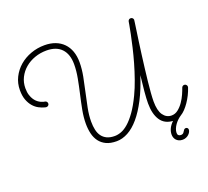

<svg xmlns="http://www.w3.org/2000/svg" viewBox="-143 -884 1333 1228"><g transform="rotate(-20 523.5 -270.5)"><path d="M958.5 116.7Q958.5 124.5 954.1 132.8Q949.7 141.1 942.1 148.2Q934.6 155.3 923.8 159.9Q913.1 164.6 900.4 164.6Q885.7 164.6 875 159.7Q864.3 154.8 857.4 147.2Q850.6 139.6 847.2 129.9Q843.8 120.1 843.8 110.4Q843.8 67.4 882.3 30.3Q825.7 26.9 798.1 -15.4Q770.5 -57.6 770.5 -129.4Q770.5 -160.6 774.9 -210Q779.3 -259.3 786.1 -316.4Q757.8 -228.5 724.1 -163.6Q690.4 -98.6 653.8 -55.7Q617.2 -12.7 578.1 8.3Q539.1 29.3 500.5 29.3Q458.5 29.3 430.2 15.9Q401.9 2.4 384.5 -20.8Q367.2 -43.9 359.6 -75.4Q352.1 -106.9 352.1 -143.6Q352.1 -186.5 361.3 -235.4Q370.6 -284.2 382.1 -334Q393.6 -383.8 402.8 -433.1Q412.1 -482.4 412.1 -526.9Q412.1 -595.2 377 -632.6Q341.8 -669.9 274.9 -669.9Q232.9 -669.9 195.1 -656.5Q157.2 -643.1 128.7 -618.9Q100.1 -594.7 83.3 -561.5Q66.4 -528.3 66.4 -488.8Q66.4 -461.4 72.8 -441.7Q79.1 -421.9 88.6 -408.2Q98.1 -394.5 109.1 -386.2Q120.1 -377.9 130.1 -373.5Q140.1 -369.1 147 -367.7Q153.8 -366.2 154.8 -366.2Q162.1 -365.2 166.5 -359.9Q170.9 -354.5 170.9 -347.7Q170.9 -339.8 165.3 -334.7Q159.7 -329.6 152.3 -329.6Q151.4 -329.6 147.5 -330.1Q143.6 -330.6 142.6 -331.1Q123.5 -335.9 103.3 -346.4Q83 -356.9 66.7 -375.7Q50.3 -394.5 39.8 -422.1Q29.3 -449.7 29.3 -488.8Q29.3 -536.1 49.3 -575.9Q69.3 -615.7 103 -644.8Q136.7 -673.8 181.2 -689.9Q225.6 -706.1 274.4 -706.1Q315.4 -706.1 347.7 -693.8Q379.9 -681.6 402.6 -658.4Q425.3 -635.3 437.3 -602.1Q449.2 -568.8 449.2 -526.9Q449.2 -481.4 439.7 -432.1Q430.2 -382.8 418.9 -333.3Q407.7 -283.7 398.2 -235.6Q388.7 -187.5 388.7 -144Q388.7 -113.3 394.3 -87.9Q399.9 -62.5 413.1 -44.4Q426.3 -26.4 447.5 -16.4Q468.8 -6.3 500 -6.3Q521 -6.3 544.7 -15.1Q568.4 -23.9 594 -46.4Q619.6 -68.8 647.2 -107.4Q674.8 -146 703.6 -206.1Q724.6 -250 742.4 -300.8Q760.3 -351.6 774.7 -402.1Q789.1 -452.6 800 -499.8Q811 -546.9 818.4 -583.3Q825.7 -619.6 829.6 -641.6Q833.5 -663.6 833.5 -664.6Q835 -671.4 839.8 -675.5Q844.7 -679.7 851.6 -679.7Q859.9 -679.7 865 -674.3Q870.1 -668.9 870.1 -662.1Q870.1 -660.2 867.4 -641.1Q864.7 -622.1 860.4 -591.8Q856 -561.5 850.3 -521.7Q844.7 -481.9 839.1 -438.5Q833.5 -395 827.9 -350.1Q822.3 -305.2 817.9 -263.9Q813.5 -222.7 810.8 -187.7Q808.1 -152.8 808.1 -129.4Q808.1 -66.4 829.8 -35.9Q851.6 -5.4 886.7 -5.4Q911.1 -5.4 931.4 -21.5Q951.7 -37.6 967.5 -60.5Q983.4 -83.5 994.1 -107.9Q1004.9 -132.3 1010.7 -149.4Q1012.7 -155.3 1017.6 -158.7Q1022.5 -162.1 1028.3 -162.1Q1036.6 -162.1 1041.7 -156.2Q1046.9 -150.4 1046.9 -143.6Q1046.9 -141.6 1045.9 -137.7Q1038.1 -113.8 1026.4 -90.3Q1014.6 -66.9 1000.7 -46.6Q986.8 -26.4 971.7 -10.5Q956.5 5.4 942.4 13.7Q930.7 21 918.9 32Q907.2 43 897.9 55.9Q888.7 68.8 883.1 83Q877.4 97.2 877.4 110.4Q877.4 121.6 883.5 127Q889.6 132.3 899.4 132.3Q911.6 132.3 918 124.8Q924.3 117.2 927.7 110.8Q933.1 101.1 943.4 101.1Q950.2 101.1 954.3 105.7Q958.5 110.4 958.5 116.7Z"/></g></svg>

Font: Sacramento
Style: Regular
Weight: 400
Designer: Astigmatic (AOETI)
Foundry: Astigmatic (AOETI)
Version: Version 1.000